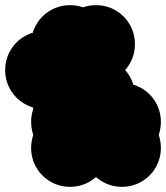

<svg xmlns="http://www.w3.org/2000/svg" viewBox="-70 -620 640 740"><path d="M-50 -350Q-50 -391 -30 -425.5Q-10 -460 24.5 -480Q59 -500 100 -500Q141 -500 175.5 -480Q210 -460 230 -425.5Q250 -391 250 -350Q250 -309 230 -274.5Q210 -240 175.5 -220Q141 -200 100 -200Q59 -200 24.5 -220Q-10 -240 -30 -274.5Q-50 -309 -50 -350ZM50 -450Q50 -491 70 -525.5Q90 -560 124.5 -580Q159 -600 200 -600Q241 -600 275.5 -580Q310 -560 330 -525.5Q350 -491 350 -450Q350 -409 330 -374.5Q310 -340 275.5 -320Q241 -300 200 -300Q159 -300 124.5 -320Q90 -340 70 -374.5Q50 -409 50 -450ZM250 -50Q250 -91 270 -125.5Q290 -160 324.5 -180Q359 -200 400 -200Q441 -200 475.5 -180Q510 -160 530 -125.5Q550 -91 550 -50Q550 -9 530 25.5Q510 60 475.5 80Q441 100 400 100Q359 100 324.5 80Q290 60 270 25.5Q250 -9 250 -50ZM250 -150Q250 -191 270 -225.5Q290 -260 324.5 -280Q359 -300 400 -300Q441 -300 475.5 -280Q510 -260 530 -225.5Q550 -191 550 -150Q550 -109 530 -74.5Q510 -40 475.5 -20Q441 0 400 0Q359 0 324.5 -20Q290 -40 270 -74.5Q250 -109 250 -150ZM150 -450Q150 -491 170 -525.5Q190 -560 224.5 -580Q259 -600 300 -600Q341 -600 375.5 -580Q410 -560 430 -525.5Q450 -491 450 -450Q450 -409 430 -374.5Q410 -340 375.5 -320Q341 -300 300 -300Q259 -300 224.5 -320Q190 -340 170 -374.5Q150 -409 150 -450ZM150 -250Q150 -291 170 -325.5Q190 -360 224.5 -380Q259 -400 300 -400Q341 -400 375.5 -380Q410 -360 430 -325.5Q450 -291 450 -250Q450 -209 430 -174.5Q410 -140 375.5 -120Q341 -100 300 -100Q259 -100 224.5 -120Q190 -140 170 -174.5Q150 -209 150 -250ZM50 -350Q50 -391 70 -425.5Q90 -460 124.5 -480Q159 -500 200 -500Q241 -500 275.5 -480Q310 -460 330 -425.5Q350 -391 350 -350Q350 -309 330 -274.5Q310 -240 275.5 -220Q241 -200 200 -200Q159 -200 124.5 -220Q90 -240 70 -274.5Q50 -309 50 -350ZM50 -250Q50 -291 70 -325.5Q90 -360 124.5 -380Q159 -400 200 -400Q241 -400 275.5 -380Q310 -360 330 -325.5Q350 -291 350 -250Q350 -209 330 -174.5Q310 -140 275.5 -120Q241 -100 200 -100Q159 -100 124.5 -120Q90 -140 70 -174.5Q50 -209 50 -250ZM50 -150Q50 -191 70 -225.5Q90 -260 124.5 -280Q159 -300 200 -300Q241 -300 275.5 -280Q310 -260 330 -225.5Q350 -191 350 -150Q350 -109 330 -74.5Q310 -40 275.5 -20Q241 0 200 0Q159 0 124.5 -20Q90 -40 70 -74.5Q50 -109 50 -150ZM50 -50Q50 -91 70 -125.5Q90 -160 124.5 -180Q159 -200 200 -200Q241 -200 275.5 -180Q310 -160 330 -125.5Q350 -91 350 -50Q350 -9 330 25.5Q310 60 275.5 80Q241 100 200 100Q159 100 124.5 80Q90 60 70 25.5Q50 -9 50 -50Z"/></svg>

Font: TINY 5x3
Style: Regular
Weight: 400
Designer: Jack Halten Fahnestock
Foundry: Velvetyne Type Foundry
Version: Version 1.002